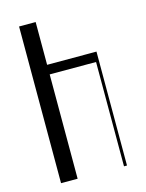

<svg xmlns="http://www.w3.org/2000/svg" viewBox="-118 -856 706 928"><g transform="rotate(-15 235.0 -392.0)"><path d="M70 -784H153V-570H400V0H385V-522H153V0H70Z"/></g></svg>

Font: Facade Sud
Style: Regular
Weight: 100
Designer: Éléonore Fines
Foundry: Velvetyne Type Foundry
Version: Version 1.001;Glyphs 3.2 (3202)